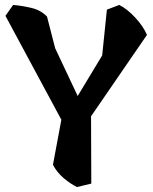

<svg xmlns="http://www.w3.org/2000/svg" viewBox="-20 -740 619 776"><path d="M574 -599 348 -270 349 2 291 16Q265 3 238 -19.5Q211 -42 194 -74L228 -256L2 -676L33 -720Q69 -717 107 -708Q145 -699 170 -673L203 -545L294 -352L393 -516L412 -701L462 -720Q494 -704 526.5 -669Q559 -634 574 -599Z"/></svg>

Font: Langar
Style: Regular
Weight: 400
Designer: Alessia Mazzarella
Foundry: Typeland
Version: Version 1.001; ttfautohint (v1.8.3)